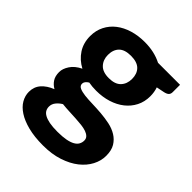

<svg xmlns="http://www.w3.org/2000/svg" viewBox="-199 -637 931 931"><g transform="rotate(45 266.0 -172.0)"><path d="M249 -277Q291.5 -277 311.8 -298.5Q332 -320 332 -354Q332 -389.5 311.8 -409.8Q291.5 -430 249 -430Q206.5 -430 186.5 -409.8Q166.5 -389.5 166.5 -354Q166.5 -320.5 186.8 -298.8Q207 -277 249 -277ZM379.5 21Q379.5 7.5 371 -1Q362.5 -9.5 348.2 -14.5Q334 -19.5 314.5 -21.8Q295 -24 273 -25.2Q251 -26.5 227.5 -27.5Q204 -28.5 181.5 -31Q164 -20.5 152.8 -6.2Q141.5 8 141.5 26Q141.5 38.5 147.2 49Q153 59.5 166.5 67Q180 74.5 202 78.8Q224 83 257 83Q291 83 314.5 78.5Q338 74 352.5 65.8Q367 57.5 373.2 46Q379.5 34.5 379.5 21ZM516.5 -498.5V-448Q516.5 -436 509.8 -429Q503 -422 487.5 -418.5L445.5 -410Q454 -385.5 454 -357.5Q454 -319 438.2 -288.2Q422.5 -257.5 395 -235.8Q367.5 -214 330 -202.2Q292.5 -190.5 249 -190.5Q221.5 -190.5 197.5 -195Q176.5 -182 176.5 -166.5Q176.5 -152 190.8 -145.5Q205 -139 228.2 -136.2Q251.5 -133.5 281.2 -132.8Q311 -132 341.8 -129.5Q372.5 -127 402.2 -120.8Q432 -114.5 455.2 -100.2Q478.5 -86 492.8 -62.5Q507 -39 507 -2Q507 32.5 490 65Q473 97.5 440.8 123Q408.5 148.5 361.5 164Q314.5 179.5 254.5 179.5Q195 179.5 151.2 168.2Q107.5 157 78.8 138.2Q50 119.5 36 95Q22 70.5 22 44Q22 9.5 43 -14.5Q64 -38.5 101 -53Q81.5 -64 69.8 -81.8Q58 -99.5 58 -128Q58 -151 74.8 -176.5Q91.5 -202 126.5 -219Q87 -240 64 -275.2Q41 -310.5 41 -357.5Q41 -396 56.8 -427Q72.5 -458 100.5 -479.8Q128.5 -501.5 166.5 -513Q204.5 -524.5 249 -524.5Q315 -524.5 365.5 -498.5Z"/></g></svg>

Font: LatoLatin Heavy
Style: Regular
Weight: 800
Designer: Lukasz Dziedzic with Adam Twardoch and Botio Nikoltchev
Foundry: tyPoland Lukasz Dziedzic
Version: Version 2.015; 2015-08-06; http://www.latofonts.com/